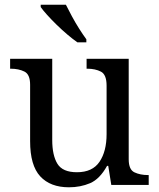

<svg xmlns="http://www.w3.org/2000/svg" viewBox="-20 -786 675 816"><path d="M273 10Q194 10 151 -36.5Q108 -83 108 -186V-426Q108 -470 83.5 -482Q59 -494 26 -494H23V-536H202V-191Q202 -126 224 -90Q246 -54 307 -54Q373 -54 403 -98.5Q433 -143 433 -216V-422Q433 -469 409 -481.5Q385 -494 351 -494H348V-536H527V-109Q527 -65 551.5 -53.5Q576 -42 609 -42H612V0H453L440 -81H435Q404 -25 363 -7.5Q322 10 273 10ZM309 -606Q289 -620 266 -639.5Q243 -659 220.5 -681Q198 -703 180 -723Q162 -743 153 -756V-766H260Q271 -744 285.5 -717Q300 -690 316.5 -664Q333 -638 347 -619V-606Z"/></svg>

Font: Noto Naskh Arabic UI
Style: Regular
Weight: 400
Designer: Monotype Design Team, David Williams, Mohamad Dakak and Nizar Qandah
Foundry: Monotype Imaging Inc.
Version: Version 2.014